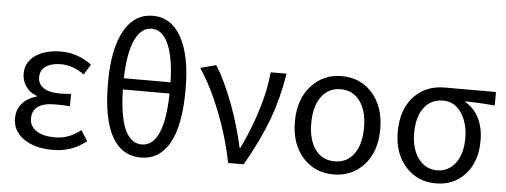

<svg xmlns="http://www.w3.org/2000/svg" viewBox="-51 -930 2856 1083"><g transform="rotate(5 1376.5 -388.5)"><path d="M274.4 12.7Q175.8 12.7 112.8 -30.3Q49.8 -73.2 49.8 -146.5Q49.8 -199.2 83 -234.4Q111.3 -265.6 160.2 -278.3V-283.2Q120.1 -297.9 97.7 -331.1Q76.2 -362.3 76.2 -401.4Q76.2 -469.7 136.7 -508.8Q191.4 -543.9 278.3 -543.9Q369.1 -543.9 450.2 -485.4L414.1 -425.8Q350.6 -472.7 281.2 -472.7Q230.5 -472.7 198.2 -452.1Q165 -429.7 165 -389.6Q165 -351.6 194.3 -331.1Q225.6 -307.6 287.1 -307.6Q314.5 -307.6 352.5 -310.5V-241.2Q307.6 -244.1 270.5 -244.1Q139.6 -244.1 139.6 -153.3Q139.6 -109.4 177.7 -84Q215.8 -58.6 283.2 -58.6Q362.3 -58.6 428.7 -112.3L466.8 -52.7Q419.9 -16.6 374 -2Q331.1 12.7 274.4 12.7Z M774.4 12.7Q669.9 12.7 613.3 -84Q554.7 -186.5 554.7 -391.6Q554.7 -585 613.3 -688.5Q670.9 -790 774.4 -790Q877.9 -790 935.5 -688.5Q994.1 -584 994.1 -391.6Q994.1 -186.5 935.5 -84Q878.9 12.7 774.4 12.7ZM774.4 -61.5Q899.4 -61.5 906.2 -361.3H773.4H641.6Q648.4 -61.5 774.4 -61.5ZM641.6 -424.8H773.4H906.2Q902.3 -573.2 865.2 -648.4Q832 -716.8 774.4 -716.8Q716.8 -716.8 682.6 -648.4Q645.5 -574.2 641.6 -424.8Z M1269.5 0Q1240.2 -146.5 1186.5 -282.2Q1132.8 -419.9 1065.4 -520.5L1109.4 -532.2L1154.3 -543.9Q1207 -461.9 1256.8 -328.1Q1301.8 -205.1 1326.2 -90.8H1331.1Q1446.3 -335.9 1463.9 -530.3H1553.7Q1532.2 -393.6 1485.4 -265.6Q1438.5 -141.6 1357.4 0Z M1866.2 12.7Q1762.7 12.7 1695.3 -59.6Q1624 -136.7 1624 -264.6Q1624 -394.5 1695.3 -470.7Q1762.7 -543.9 1866.2 -543.9Q1969.7 -543.9 2037.1 -470.7Q2107.4 -393.6 2107.4 -264.6Q2107.4 -135.7 2037.1 -59.6Q1969.7 12.7 1866.2 12.7ZM1866.2 -61.5Q1936.5 -61.5 1976.1 -116.2Q2015.6 -170.9 2015.6 -264.6Q2015.6 -358.4 1976.6 -413.1Q1936.5 -469.7 1866.2 -469.7Q1795.9 -469.7 1755.9 -413.1Q1716.8 -359.4 1716.8 -265.1Q1716.8 -170.9 1756.3 -116.2Q1795.9 -61.5 1866.2 -61.5Z M2445.3 12.7Q2344.7 12.7 2278.3 -57.6Q2207 -132.8 2207 -258.8Q2207 -390.6 2281.2 -464.8Q2347.7 -530.3 2449.2 -530.3H2593.8H2739.3V-454.1Q2647.5 -461.9 2572.3 -462.9V-459Q2622.1 -430.7 2649.4 -377Q2676.8 -322.3 2676.8 -248Q2676.8 -127.9 2609.4 -55.7Q2545.9 12.7 2445.3 12.7ZM2446.3 -61.5Q2509.8 -61.5 2549.8 -113.3Q2589.8 -167 2589.8 -254.9Q2589.8 -338.9 2552.7 -395.5Q2513.7 -456.1 2447.3 -456.1Q2380.9 -456.1 2341.8 -407.2Q2299.8 -355.5 2299.8 -258.8Q2299.8 -170.9 2340.8 -115.2Q2381.8 -61.5 2446.3 -61.5Z"/></g></svg>

Font: Bpmf GenSeki Gothic R
Style: R
Weight: 400
Foundry: But Ko
Version: Version 1.320